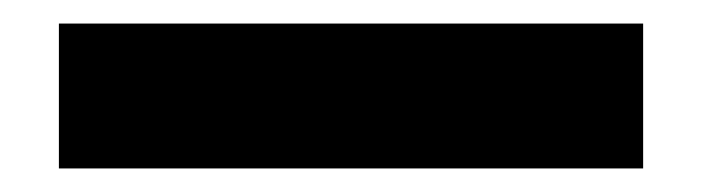

<svg xmlns="http://www.w3.org/2000/svg" viewBox="-20 47 596 163"><path d="M526 190V67H30V190Z"/></svg>

Font: IBM Plex Devanagari
Style: Bold
Weight: 700
Designer: Mike Abbink, Paul van der Laan, Pieter van Rosmalen, Erin McLaughlin
Foundry: Bold Monday
Version: Version 1.0